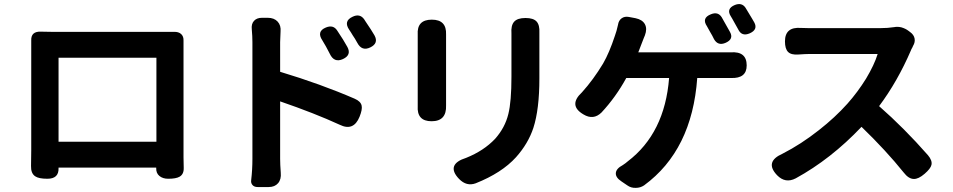

<svg xmlns="http://www.w3.org/2000/svg" viewBox="-20 -853 4604 928"><path d="M209 11Q167 11 150 -1Q129 -15 130 -51Q131 -77 131 -127V-606Q131 -632 131 -657Q129 -702 178 -700Q199 -699 233 -699H502H772Q796 -699 820 -699Q843 -700 855.5 -688.5Q868 -677 867 -656Q867 -631 867 -606V-126Q867 -117 867 -92Q868 -59 868 -42Q869 -11 848 1Q831 11 793 11Q767 11 750.5 -2.5Q734 -16 735 -41V-43H263V-41Q265 11 209 11ZM263 -168H499H736V-574H263Z M1225 51Q1209 51 1200.5 41.5Q1192 32 1194 18Q1200 -33 1200 -85V-649Q1200 -678 1197 -711Q1194 -737 1207.5 -752Q1221 -767 1246 -767H1274Q1305 -767 1322 -748.5Q1339 -730 1336 -700Q1334 -666 1334 -649V-506Q1530 -447 1694 -376Q1724 -363 1728 -342Q1732 -324 1718 -289Q1689 -217 1622 -250Q1500 -306 1334 -363V-85Q1334 -59 1337 -18Q1340 14 1324 32.5Q1308 51 1279 51H1267ZM1574 -593Q1571 -600 1563 -614Q1558 -624 1555 -629Q1552 -634 1546.5 -643.5Q1541 -653 1538 -658Q1509 -701 1555 -720Q1591 -735 1610 -705Q1641 -659 1659 -626Q1680 -587 1637.5 -567.5Q1595 -548 1574 -593ZM1707 -646Q1695 -668 1685 -682Q1682 -687 1676.5 -696Q1671 -705 1668 -709Q1639 -751 1684 -772Q1719 -789 1740 -760Q1742 -757 1745 -752Q1777 -705 1790 -682Q1811 -644 1770 -624Q1729 -604 1707 -646Z M2199 12Q2165 -23 2175 -50Q2185 -75 2233 -90Q2318 -124 2373 -182Q2421 -236 2437 -302Q2452 -362 2452 -482V-668Q2452 -680 2452 -691Q2449 -730 2465 -748Q2481 -766 2520 -766Q2558 -766 2573.5 -749Q2589 -732 2587 -695Q2587 -682 2587 -668V-571V-474Q2587 -325 2558 -235Q2533 -159 2474 -93Q2405 -17 2279 33Q2235 49 2199 12ZM2066 -267Q1994 -267 1999 -341Q1999 -347 1999 -353V-683Q1999 -684 1999 -685Q1994 -758 2067 -758Q2139 -758 2136 -686Q2136 -685 2136 -683V-517V-352Q2136 -348 2136 -344Q2139 -267 2066 -267Z M3012 43 2984 24Q2955 5 2956.5 -16.5Q2958 -38 2990 -55Q3004 -64 3014 -73Q3193 -209 3214 -476H3007Q2956 -383 2887 -309Q2848 -271 2800 -300Q2725 -344 2793 -407Q2848 -468 2895 -546Q2925 -598 2952 -680Q2960 -701 2967 -733Q2970 -754 2984.5 -764.5Q2999 -775 3020 -771L3052 -765Q3085 -758 3097 -736Q3109 -714 3097 -682Q3093 -674 3092 -670Q3088 -661 3080 -639Q3070 -613 3065 -600H3276H3487Q3499 -600 3511 -600Q3589 -606 3589 -537Q3589 -473 3513 -476Q3500 -476 3487 -476H3350Q3325 -127 3093 43Q3075 55 3053 55Q3030 56 3012 43ZM3431 -664Q3423 -681 3412 -699Q3410 -702 3407 -708Q3400 -721 3397 -726Q3370 -766 3416 -784Q3450 -798 3468 -770Q3493 -727 3508 -699Q3528 -664 3487 -646Q3450 -630 3431 -664ZM3548 -711Q3546 -714 3543 -720Q3534 -737 3529 -745Q3526 -751 3519 -763Q3515 -770 3513 -773Q3488 -811 3532 -829Q3565 -842 3583 -816Q3594 -799 3615 -763Q3622 -750 3626 -744Q3644 -710 3604 -692Q3565 -675 3548 -711Z M3736 -6Q3674 -71 3762 -110Q3852 -156 3938 -224Q4016 -285 4076 -352Q4125 -407 4166 -473Q4206 -540 4222 -592H3890Q3873 -592 3838.5 -589.5Q3804 -587 3789 -602Q3774 -617 3774 -653Q3774 -724 3851 -718Q3866 -717 3890 -717H4062H4235Q4271 -717 4303 -722Q4317 -725 4336 -721Q4357 -715 4371 -704L4379 -698Q4397 -685 4400.5 -667Q4404 -649 4393 -631Q4391 -625 4385 -615Q4384 -611 4383 -610Q4318 -459 4229 -340Q4350 -234 4465 -103Q4487 -77 4482 -56Q4478 -38 4449 -13Q4419 13 4396 12Q4371 11 4348 -19Q4263 -125 4144 -240Q3996 -84 3826 9Q3776 35 3736 -6Z"/></svg>

Font: GenSenRounded JP B
Style: Regular
Weight: 700
Version: Version 1.501;PS 1;hotconv 16.6.51;makeotf.lib2.5.65220